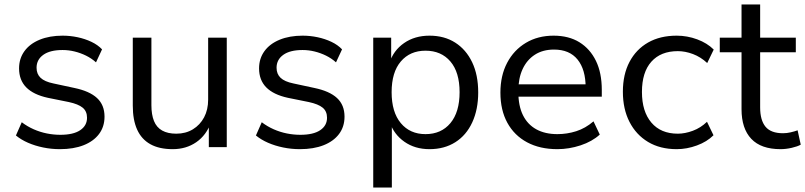

<svg xmlns="http://www.w3.org/2000/svg" viewBox="-20 -656 3590 856"><path d="M247 9Q209 9 172.5 1.5Q136 -6 105 -19.5Q74 -33 51 -52L77 -111Q102 -92 130.5 -79.5Q159 -67 189 -61Q219 -55 249 -55Q307 -55 337.5 -75.5Q368 -96 368 -131Q368 -160 348.5 -176Q329 -192 287 -201L193 -220Q129 -234 97 -266.5Q65 -299 65 -351Q65 -395 89 -428Q113 -461 157 -479Q201 -497 259 -497Q293 -497 326 -490Q359 -483 387.5 -469.5Q416 -456 435 -436L408 -378Q388 -396 363.5 -408Q339 -420 312.5 -426.5Q286 -433 259 -433Q203 -433 173 -411.5Q143 -390 143 -354Q143 -326 161 -309Q179 -292 218 -284L311 -264Q379 -250 412.5 -219Q446 -188 446 -136Q446 -91 421.5 -58.5Q397 -26 352.5 -8.5Q308 9 247 9Z M750 9Q690 9 650.5 -13Q611 -35 591.5 -78Q572 -121 572 -185V-488H655V-187Q655 -145 666.5 -116.5Q678 -88 703 -74Q728 -60 766 -60Q808 -60 840 -79.5Q872 -99 890 -133Q908 -167 908 -212V-488H991V0H911V-111H921Q900 -53 855 -22Q810 9 750 9Z M1317 9Q1279 9 1242.5 1.5Q1206 -6 1175 -19.5Q1144 -33 1121 -52L1147 -111Q1172 -92 1200.5 -79.5Q1229 -67 1259 -61Q1289 -55 1319 -55Q1377 -55 1407.5 -75.5Q1438 -96 1438 -131Q1438 -160 1418.5 -176Q1399 -192 1357 -201L1263 -220Q1199 -234 1167 -266.5Q1135 -299 1135 -351Q1135 -395 1159 -428Q1183 -461 1227 -479Q1271 -497 1329 -497Q1363 -497 1396 -490Q1429 -483 1457.5 -469.5Q1486 -456 1505 -436L1478 -378Q1458 -396 1433.5 -408Q1409 -420 1382.5 -426.5Q1356 -433 1329 -433Q1273 -433 1243 -411.5Q1213 -390 1213 -354Q1213 -326 1231 -309Q1249 -292 1288 -284L1381 -264Q1449 -250 1482.5 -219Q1516 -188 1516 -136Q1516 -91 1491.5 -58.5Q1467 -26 1422.5 -8.5Q1378 9 1317 9Z M1644 180V-488H1724V-375H1716Q1734 -431 1781.5 -464Q1829 -497 1895 -497Q1961 -497 2009.5 -466Q2058 -435 2085 -378.5Q2112 -322 2112 -244Q2112 -168 2085.5 -110.5Q2059 -53 2010 -22Q1961 9 1895 9Q1830 9 1783 -24Q1736 -57 1718 -111H1727V180ZM1877 -58Q1947 -58 1988 -107Q2029 -156 2029 -245Q2029 -334 1988 -382Q1947 -430 1877 -430Q1808 -430 1767 -382Q1726 -334 1726 -245Q1726 -156 1767 -107Q1808 -58 1877 -58Z M2465 9Q2387 9 2330 -21.5Q2273 -52 2242 -108.5Q2211 -165 2211 -243Q2211 -319 2241 -376Q2271 -433 2324.5 -465Q2378 -497 2448 -497Q2516 -497 2563.5 -467.5Q2611 -438 2637 -384.5Q2663 -331 2663 -255V-225H2274V-280H2608L2591 -266Q2591 -346 2555 -390.5Q2519 -435 2450 -435Q2400 -435 2364.5 -412Q2329 -389 2310 -348Q2291 -307 2291 -252V-245Q2291 -184 2311.5 -142.5Q2332 -101 2371 -79.5Q2410 -58 2465 -58Q2508 -58 2549 -71Q2590 -84 2626 -115L2654 -56Q2620 -25 2568.5 -8Q2517 9 2465 9Z M2997 9Q2923 9 2869.5 -23Q2816 -55 2786.5 -112.5Q2757 -170 2757 -247Q2757 -324 2786.5 -380Q2816 -436 2869.5 -466.5Q2923 -497 2997 -497Q3044 -497 3088.5 -480.5Q3133 -464 3162 -435L3133 -375Q3104 -402 3069.5 -415Q3035 -428 3002 -428Q2926 -428 2884 -381Q2842 -334 2842 -246Q2842 -159 2884 -109.5Q2926 -60 3002 -60Q3034 -60 3069 -73Q3104 -86 3132 -113L3161 -53Q3132 -24 3087 -7.5Q3042 9 2997 9Z M3460 9Q3373 9 3329.5 -37Q3286 -83 3286 -169V-423H3189V-488H3286V-636H3369V-488H3528V-423H3369V-177Q3369 -120 3393 -91Q3417 -62 3471 -62Q3488 -62 3505 -66Q3522 -70 3536 -75L3550 -11Q3536 -3 3510 3Q3484 9 3460 9Z"/></svg>

Font: Nunito Sans 11pt
Style: Regular
Weight: 400
Version: Version 3.101;gftools[0.9.27]